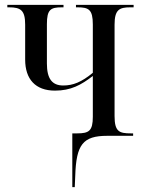

<svg xmlns="http://www.w3.org/2000/svg" viewBox="-20 -556 593 786"><path d="M276 210H286L288 164C292 36 319 0 419 0H525V-10H516C468 -10 449 -17 449 -81V-455C449 -516 468 -526 513 -526H527V-536H291V-526H298C343 -526 360 -517 360 -456V-258C314 -220 279 -206 239 -206C193 -206 172 -234 172 -296V-457C172 -517 187 -526 233 -526H240V-536H10V-526H17C65 -526 83 -514 83 -455V-312C83 -232 125 -185 205 -185C270 -185 312 -208 360 -245V-78C360 -20 344 -10 296 -10H276Z"/></svg>

Font: Noto Serif Display Condensed
Style: Regular
Weight: 400
Width: 3
Designer: Monotype Design Team
Foundry: Monotype Imaging Inc.
Version: Version 2.009